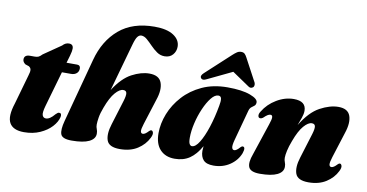

<svg xmlns="http://www.w3.org/2000/svg" viewBox="-73 -928 2162 1130"><g transform="rotate(10 1008.5 -362.5)"><path d="M79.5 -377.5 58.5 -384.5Q42 -396 42 -411.5Q42 -439 76.5 -439H104.5Q118 -439 126.8 -443Q135.5 -447 148 -460L252 -531.5Q268.5 -550 290 -550Q316 -550 316 -523.5Q316 -516 314.2 -506Q312.5 -496 308 -480.5L295 -436H358Q378 -436 378 -416Q378 -397.5 365.5 -386.8Q353 -376 332.5 -376H278L217 -163.5Q205 -121.5 210.8 -106.8Q216.5 -92 232 -92Q255.5 -92 283.5 -126Q291 -133.5 295 -136Q299 -138.5 304 -138.5Q320 -138.5 316 -115.5Q309 -85 282.5 -56.2Q256 -27.5 214 -8.8Q172 10 118.5 10Q53.5 10 32 -28Q10.5 -66 37.5 -148L87.5 -324Q95 -347 93.2 -358.8Q91.5 -370.5 79.5 -377.5Z M555 -213Q541.5 -178 537.2 -151Q533 -124 533 -108.5Q533 -94 538 -82.5Q543 -71 543 -55.5Q543 -24.5 507.8 -7.2Q472.5 10 403.5 10Q347.5 10 338 -15.8Q328.5 -41.5 343.5 -97L446 -480Q477.5 -598 558 -666.5Q638.5 -735 769.5 -735Q843.5 -735 883 -709Q922.5 -683 922.5 -642Q922.5 -614 904.8 -593.8Q887 -573.5 856 -573.5Q830.5 -573.5 809.8 -588Q789 -602.5 770.8 -621.5Q752.5 -640.5 735.5 -655.2Q718.5 -670 701 -670Q688.5 -670 678.5 -657.2Q668.5 -644.5 658.5 -608.5L578.5 -323Q627.5 -399.5 682.8 -428.8Q738 -458 787 -458Q845.5 -458 860.2 -417Q875 -376 853.5 -313.5L805 -160.5Q794.5 -128 796.2 -115Q798 -102 809.5 -102Q823 -102 843 -124Q850 -131 855 -131Q863.5 -131 867 -119.5Q870.5 -108 860 -87Q839.5 -45 796.8 -17.5Q754 10 691 10Q626.5 10 613.2 -27.2Q600 -64.5 619.5 -126L665 -273.5Q675 -306 672.5 -321Q670 -336 652 -336Q630.5 -336 604.5 -306.2Q578.5 -276.5 555 -213Z M1348 -160Q1339 -127 1342 -113.8Q1345 -100.5 1356 -100.5Q1369 -100.5 1389.5 -124Q1396.5 -131 1401 -131Q1421.5 -131 1408 -91.5Q1390.5 -46.5 1348.2 -18.2Q1306 10 1251 10Q1208.5 10 1190.5 -10Q1172.5 -30 1172.5 -64.5Q1172.5 -76.5 1174.5 -92.5Q1145 -40 1108 -15Q1071 10 1019 10Q964 10 932 -24Q900 -58 900 -122Q900 -179.5 923.2 -238.5Q946.5 -297.5 991.5 -347.2Q1036.5 -397 1102.5 -427.5Q1168.5 -458 1254 -458Q1340.5 -458 1390 -439.5Q1439.5 -421 1437 -398Q1436 -385 1428 -379Q1420 -373 1411 -366Q1402 -359 1397.5 -342.5ZM1086 -127.5Q1086 -100.5 1092 -90.5Q1098 -80.5 1106.5 -80.5Q1128 -80.5 1150.2 -116.5Q1172.5 -152.5 1192 -212.2Q1211.5 -272 1224 -342.5Q1229.5 -369.5 1227 -385.2Q1224.5 -401 1209 -401Q1188 -401 1166.5 -374Q1145 -347 1126.5 -304.5Q1108 -262 1097 -215Q1086 -168 1086 -127.5ZM1125 -484Q1100.5 -471 1090.5 -484.5Q1081 -497.5 1101.5 -516L1247 -650Q1260.5 -662.5 1271.8 -670Q1283 -677.5 1296.5 -677.5Q1310.5 -677.5 1318 -670.2Q1325.5 -663 1332 -650L1405 -513.5Q1409 -505 1407.5 -496.2Q1406 -487.5 1401.5 -484.5Q1386.5 -473 1370.5 -486.5L1271 -554Z M1475 -312Q1463.5 -312 1461.5 -324Q1459.5 -336 1469.5 -351Q1498 -398.5 1547.8 -428.2Q1597.5 -458 1650 -458Q1723.5 -458 1723.5 -400Q1723.5 -381 1715.2 -357.8Q1707 -334.5 1698 -311Q1748.5 -394.5 1807.2 -426.2Q1866 -458 1917 -458Q1973.5 -458 1987.8 -417.5Q2002 -377 1980.5 -313.5L1932 -160.5Q1921.5 -128 1923.2 -115Q1925 -102 1936.5 -102Q1950 -102 1970 -124Q1977 -131 1982 -131Q1990.5 -131 1994 -119.5Q1997.5 -108 1987 -87Q1966.5 -45 1923.5 -17.5Q1880.5 10 1818.5 10Q1754 10 1740.5 -27.2Q1727 -64.5 1746.5 -126L1792 -273.5Q1802 -306 1799.5 -321Q1797 -336 1779 -336Q1757.5 -336 1731.5 -306.2Q1705.5 -276.5 1682 -213Q1668.5 -178 1662.8 -151.5Q1657 -125 1657 -108.5Q1657 -94 1662 -82.5Q1667 -71 1667 -55.5Q1667 -24.5 1632 -7.2Q1597 10 1528.5 10Q1473 10 1461.2 -16.8Q1449.5 -43.5 1469.5 -97L1532.5 -286.5Q1543.5 -318 1542.5 -330.5Q1541.5 -343 1530.5 -343Q1523 -343 1514 -337.8Q1505 -332.5 1489.5 -317.5Q1481 -312 1475 -312Z"/></g></svg>

Font: Fraunces 144pt Soft Black
Style: Italic
Weight: 900
Italic angle: -16°
Version: Version 1.000;[b76b70a41]